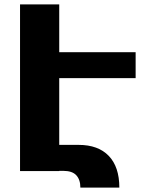

<svg xmlns="http://www.w3.org/2000/svg" viewBox="-20 -777 669 872"><path d="M249 -422V-119H337Q426 -119 474 -69Q522 -19 522 75H345Q345 39 326.5 19Q308 -1 268 -1H249V0H71V-757H249V-540H596V-422Z"/></svg>

Font: Montserrat arm2
Style: Bold
Weight: 700
Designer: Julieta Ulanovsky
Foundry: Julieta Ulanovsky
Version: Version 6.000